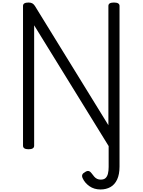

<svg xmlns="http://www.w3.org/2000/svg" viewBox="-20 -1166 1127 1518"><path d="M925 150Q925 213 906 253.5Q887 294 853 313Q819 332 775 332Q724 332 687 306Q650 280 633 242Q626 226 631 214.5Q636 203 653 194Q670 183 682 186.5Q694 190 704 204Q715 219 725 230.5Q735 242 747.5 248Q760 254 776 254Q802 254 815 241.5Q828 229 833.5 206.5Q839 184 839 154V-11L250 -966V-14Q250 0 239 7Q228 14 206 14Q162 14 162 -14V-1119Q162 -1133 173 -1139.5Q184 -1146 206 -1146Q224 -1146 235.5 -1139.5Q247 -1133 256 -1119L837 -176V-1119Q837 -1133 848 -1139.5Q859 -1146 881 -1146Q925 -1146 925 -1119Z"/></svg>

Font: Playwrite BR
Style: Regular
Weight: 400
Designer: Veronika Burian, José Scaglione
Foundry: TypeTogether
Version: Version 1.002